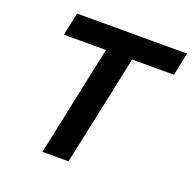

<svg xmlns="http://www.w3.org/2000/svg" viewBox="-126 -839 967 966"><g transform="rotate(20 357.5 -356.5)"><path d="M200 0Q212.5 -57.5 224 -111.8Q235.5 -166 249.5 -233.5L296 -453Q304.5 -491.5 311.5 -525Q318.5 -558.5 325.5 -590.5H100L126 -713H715L689 -590.5H465Q458.5 -558.5 451.2 -525Q444 -491.5 436 -453L389.5 -233.5Q375 -166 363.5 -111.8Q352 -57.5 339.5 0Z"/></g></svg>

Font: Commissioner SemiBold
Style: Italic
Weight: 600
Italic angle: -12°
Designer: Kostas Bartsokas
Foundry: Kostas Bartsokas
Version: Version 1.000; ttfautohint (v1.8.3)